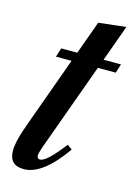

<svg xmlns="http://www.w3.org/2000/svg" viewBox="-108 -744 578 813"><g transform="rotate(15 181.0 -337.0)"><path d="M78.5 10.5Q14.5 10.5 14.5 -54Q14.5 -75.5 22 -106.2Q29.5 -137 53 -200.5L156 -485H87.5L100 -524.5H170.5L223 -670L343 -683.5L285.5 -524.5H362L349.5 -485H271L154 -162Q139 -122 132.2 -102.2Q125.5 -82.5 123.5 -74.5Q121.5 -66.5 121.5 -62.5Q121.5 -46.5 134.5 -46.5Q148.5 -46.5 172 -68.2Q195.5 -90 232.5 -137.5L253.5 -122Q160.5 10.5 78.5 10.5Z"/></g></svg>

Font: Libre Caslon Condensed SemiBold Italic
Style: Regular
Weight: 600
Italic angle: -22.583°
Designer: Pablo Impallari, Rodrigo Fuenzalida, Katja Schimmel, Ertekin Erdin
Foundry: Pablo Impallari, Rodrigo Fuenzalida
Version: Version 2.000; ttfautohint (v1.8.4.7-5d5b);gftools[0.9.33]